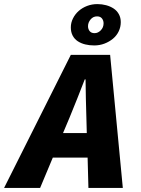

<svg xmlns="http://www.w3.org/2000/svg" viewBox="-70 -918 690 938"><path d="M270 -344 238 -268H354L352 -344Q350 -391 349.5 -436Q349 -481 348 -530H344Q326 -484 308 -438Q290 -392 270 -344ZM-50 0 276 -650H468L530 0H362L358 -148H188L126 0ZM390 -696Q367 -696 346.5 -701Q326 -706 310 -716.5Q294 -727 285 -744Q276 -761 276 -784Q276 -807 286.5 -828Q297 -849 314.5 -864.5Q332 -880 355.5 -889Q379 -898 406 -898Q428 -898 448.5 -892.5Q469 -887 485 -876.5Q501 -866 510.5 -849Q520 -832 520 -810Q520 -786 510 -765Q500 -744 482 -729Q464 -714 440.5 -705Q417 -696 390 -696ZM392 -756Q409 -756 422.5 -770Q436 -784 436 -804Q436 -818 428 -828Q420 -838 404 -838Q385 -838 372.5 -823Q360 -808 360 -790Q360 -776 368 -766Q376 -756 392 -756Z"/></svg>

Font: Source Code Pro Black
Style: Italic
Weight: 900
Italic angle: -11°
Monospace: yes
Designer: Paul D. Hunt, Teo Tuominen
Foundry: Adobe Systems Incorporated
Version: Version 1.050;PS 1.000;hotconv 16.6.51;makeotf.lib2.5.65220